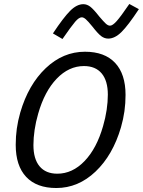

<svg xmlns="http://www.w3.org/2000/svg" viewBox="-20 -930 718 965"><path d="M82 -365Q123 -505 210 -587.5Q297 -670 407 -670Q506 -670 558.5 -614Q611 -558 611 -453Q611 -411 605.5 -371.5Q600 -332 588 -290Q547 -150 460 -67.5Q373 15 263 15Q164 15 111.5 -41Q59 -97 59 -202Q59 -244 64.5 -283.5Q70 -323 82 -365ZM148 -201Q148 -131 179 -94Q210 -57 268 -57Q344 -57 405 -120.5Q466 -184 498 -296Q510 -337 516 -377.5Q522 -418 522 -454Q522 -524 491 -561Q460 -598 402 -598Q326 -598 265 -534.5Q204 -471 172 -359Q160 -318 154 -277.5Q148 -237 148 -201ZM630 -910 678 -884Q624 -802 590.5 -769Q557 -736 524 -736Q505 -736 488.5 -748.5Q472 -761 444 -797Q422 -824 411 -833.5Q400 -843 391 -843Q377 -843 358 -821Q339 -799 294 -734L246 -762Q299 -842 332.5 -875.5Q366 -909 399 -909Q417 -909 433.5 -896.5Q450 -884 479 -847Q501 -821 512 -811Q523 -801 533 -801Q546 -801 566.5 -824Q587 -847 630 -910Z"/></svg>

Font: Intel One Mono
Style: Italic
Weight: 400
Italic angle: -16°
Monospace: yes
Designer: Fred Shallcrass
Foundry: Frere-Jones Type LLC
Version: Version 1.400;hotconv 1.1.0;makeotfexe 2.6.0;FJTRelease1.4